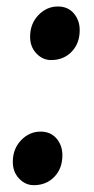

<svg xmlns="http://www.w3.org/2000/svg" viewBox="-20 -548 282 577"><path d="M70.5 -439Q71 -477.5 95.8 -503Q120.5 -528.5 154 -528.5Q184 -528.5 201.8 -507.8Q219.5 -487 219.5 -457.5Q219.5 -417.5 195.2 -392.5Q171 -367.5 133.5 -367.5Q108 -367.5 89 -387.8Q70 -408 70.5 -439ZM18.5 -63Q19 -101.5 43.8 -127Q68.5 -152.5 102 -152.5Q132 -152.5 149.8 -131.8Q167.5 -111 167.5 -81.5Q167.5 -41.5 143.2 -16.5Q119 8.5 81.5 8.5Q56 8.5 37 -11.8Q18 -32 18.5 -63Z"/></svg>

Font: Merriweather 36pt ExtraBold
Style: Italic
Weight: 800
Italic angle: -7.8°
Version: Version 2.101